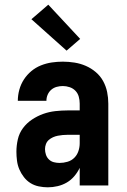

<svg xmlns="http://www.w3.org/2000/svg" viewBox="-20 -791 540 819"><path d="M184 8Q165 8 145.5 4Q126 0 110 -10Q94 -20 82 -35.5Q70 -51 62.5 -68.5Q55 -86 52.5 -105.5Q50 -125 50 -144Q50 -170 56 -196.5Q62 -223 78 -244.5Q94 -266 116.5 -281Q139 -296 164 -305Q189 -314 216 -317Q243 -320 269 -320H320V-349Q320 -364 316 -378.5Q312 -393 302 -403.5Q292 -414 277.5 -419Q263 -424 248 -424Q235 -424 222 -420.5Q209 -417 199 -408.5Q189 -400 183.5 -387.5Q178 -375 178 -361H56Q56 -385 62.5 -408.5Q69 -432 82 -452Q95 -472 113.5 -487.5Q132 -503 154.5 -512Q177 -521 200.5 -524.5Q224 -528 248 -528Q273 -528 298 -524Q323 -520 346 -510Q369 -500 388.5 -483.5Q408 -467 420 -445Q432 -423 437 -398.5Q442 -374 442 -349V0H320V-75Q311 -56 297 -39.5Q283 -23 265 -12.5Q247 -2 226 3Q205 8 184 8ZM234 -96Q251 -96 268 -101Q285 -106 297 -118Q309 -130 314.5 -146.5Q320 -163 320 -180V-216H269Q258 -216 247.5 -215Q237 -214 226.5 -212Q216 -210 206 -205.5Q196 -201 188 -194Q180 -187 176 -176.5Q172 -166 172 -155Q172 -143 176 -131Q180 -119 189 -110.5Q198 -102 210 -99Q222 -96 234 -96ZM264 -575 114 -709 186 -771 322 -625Z"/></svg>

Font: Iosevka SS04 Extrabold
Style: Regular
Weight: 800
Monospace: yes
Designer: Belleve Invis
Foundry: Belleve Invis
Version: Version 19.0.0; ttfautohint (v1.8.4)